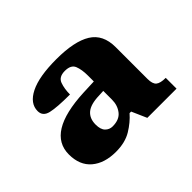

<svg xmlns="http://www.w3.org/2000/svg" viewBox="-84 -851 604 604"><g transform="rotate(-45 217.5 -549.5)"><path d="M138 -380Q87 -380 57 -405.5Q27 -431 27 -479Q27 -576 197 -584L245 -586V-612Q245 -639 238 -656.5Q231 -674 204 -674Q177 -674 170 -654.5Q163 -635 163 -610Q105 -610 79.5 -616Q54 -622 54 -645Q54 -679 94 -699Q134 -719 211 -719Q291 -719 330.5 -694.5Q370 -670 370 -614V-472Q370 -450 379.5 -442Q389 -434 413 -434V-386H283L261 -436H254Q235 -414 207 -397Q179 -380 138 -380ZM187 -444Q217 -444 231 -462Q245 -480 245 -505V-544L225 -543Q187 -542 170 -527.5Q153 -513 153 -486Q153 -464 163 -454Q173 -444 187 -444Z"/></g></svg>

Font: Noto Serif Georgian ExtraBold
Style: Regular
Weight: 800
Designer: Monotype Design Team, Akaki Razmadze
Foundry: Google LLC
Version: Version 2.003; ttfautohint (v1.8.4.7-5d5b)